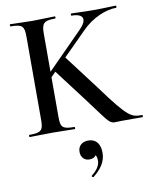

<svg xmlns="http://www.w3.org/2000/svg" viewBox="-96 -699 852 1048"><g transform="rotate(-10 329.5 -174.5)"><path d="M657 -12C599 -12 582 -12 445 -200L298 -394L427 -523C485 -582 561 -613 618 -613C622 -613 622 -625 618 -625C585 -625 556 -622 496 -622C436 -622 406 -625 371 -625C368 -625 368 -613 371 -613C439 -613 451 -579 401 -529L205 -331V-542C205 -599 216 -613 281 -613C284 -613 284 -625 281 -625C248 -625 205 -622 156 -622C110 -622 67 -625 33 -625C30 -625 30 -613 33 -613C98 -613 109 -601 109 -544V-81C109 -23 97 -12 32 -12C28 -12 28 0 32 0C66 0 110 -2 156 -2C205 -2 247 0 281 0C285 0 285 -12 281 -12C215 -12 205 -23 205 -81V-301L231 -327L369 -145C496 24 466 0 544 0H657C660 0 660 -12 657 -12ZM342 74C312 74 285 91 285 127C285 157 304 177 331 177C349 177 362 171 368 160C373 166 376 176 376 191C376 220 356 245 329 266C325 270 332 278 337 275C377 243 408 206 408 153C408 105 386 74 342 74Z"/></g></svg>

Font: Cormorant SC Semi
Style: Regular
Weight: 600
Designer: Christian Thalmann (Catharsis Fonts)
Version: Version 1.000;PS 001.000;hotconv 1.0.70;makeotf.lib2.5.58329